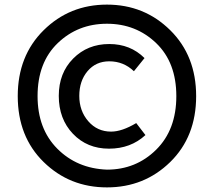

<svg xmlns="http://www.w3.org/2000/svg" viewBox="-20 -762 926 833"><path d="M831 -345Q831 -169 718.5 -59Q606 51 444 51Q282 51 169.5 -59Q57 -169 57 -345Q57 -520 169.5 -631Q282 -742 444 -742Q606 -742 718.5 -631Q831 -520 831 -345ZM143 -345Q143 -203 228.5 -117Q314 -31 444 -26Q570 -26 657.5 -112.5Q745 -199 745 -345Q745 -491 657.5 -575Q570 -659 444 -659Q318 -659 230.5 -575Q143 -491 143 -345ZM571 -228 611 -176Q547 -117 453 -117Q358 -117 296.5 -181.5Q235 -246 235 -346Q235 -445 297.5 -508Q360 -571 454 -571Q546 -571 607 -510L561 -453Q516 -496 454 -496Q396 -496 360 -453.5Q324 -411 324 -346Q324 -281 363 -236Q402 -191 462 -191Q509 -191 571 -228Z"/></svg>

Font: Repo
Style: DemiBold
Weight: 600
Designer: Stefan Peev
Foundry: Context Ltd
Version: Version 001.000